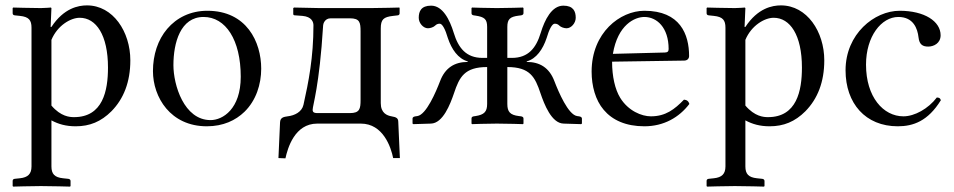

<svg xmlns="http://www.w3.org/2000/svg" viewBox="-20 -459 3544 713"><path d="M171 -311C193 -364 242 -393 276 -393C337 -393 381 -329 381 -208C381 -122 362 -24 255 -24C239 -24 206 -26 171 -67ZM171 -429 169 -431C169 -431 146 -429 132 -429C97 -429 29 -431 29 -431L27 -429V-410C27 -405 30 -402.5 35 -402L54 -400C87.4 -396.5 97 -384 97 -356V159C97 187 83.5 199.9 54 203L35 205C30 205.5 27 208 27 213V232L29 234C29 234 97 232 132 232C171 232 240 234 240 234L242 232V213C242 208 238 205.5 233 205L214 203C182.6 199.7 171 187 171 159V-12C197 2 225 10 261 10C313 10 355 -7 394 -46C439 -92 464 -154 464 -235C464 -341 400 -439 303 -439C271 -439 217 -429 171 -359H168Z M548 -195C548 -98 613 10 748 10C809 10 855 -12 888 -44C931 -86 950 -146 950 -204C950 -303 896 -419 750 -419C687 -419 636 -393 601 -352C566 -311 548 -255 548 -195ZM736 -396C818 -396 874 -311 874 -174C874 -54 807 -13 762 -13C663 -13 624 -144 624 -217C624 -300 650 -396 736 -396Z M1014 128 1040 129C1048 92 1074 0 1158 0H1320C1403 0 1432 88 1440 128H1465L1459 -6C1459 -20 1452 -24 1434 -27C1417 -30 1394 -39 1394 -76V-353C1394 -387 1404 -396 1440 -400L1457 -402C1460 -402 1464 -405 1464 -409V-429L1463 -431C1463 -431 1390 -429 1357 -429H1167C1150 -429 1072 -431 1072 -431L1069 -429V-407C1069 -403 1072 -402 1076 -402L1103 -400C1138 -397 1144 -377 1144 -365C1144 -246 1126 -155 1107 -70C1101 -43 1074 -30 1048 -27C1034 -25 1021 -23 1020 -5ZM1141 -51C1141 -68 1166 -137 1180 -365C1180 -369 1185 -391 1208 -391H1279C1316 -391 1319 -376 1319 -342V-88C1319 -55 1316 -39 1279 -39H1160C1150 -39 1141 -40 1141 -51Z M1512 0 1515 2 1580 0C1625 -1 1652 -72 1666 -113C1686 -173 1705 -210 1789 -210V-73C1789 -44 1778 -33 1746 -28L1739 -27C1734 -26 1731 -24 1731 -19V0L1733 2C1733 2 1789 0 1825 0C1864 0 1922 2 1922 2L1924 0V-19C1924 -24 1920 -26 1915 -27L1907 -28C1874 -32 1864 -44 1864 -73V-210C1948 -210 1967 -173 1987 -113C2001 -72 2028 -1 2073 0L2138 2L2141 0V-18C2141 -25 2135 -26 2130 -27L2123 -28C2090 -33 2054 -118 2039 -157C2020 -208 1984 -229 1936 -229V-231C1972 -241 1996 -276 2010 -318C2019 -349 2030 -371 2040 -371C2048 -371 2053 -368 2057 -364C2063 -358 2075 -354 2084 -354C2101 -354 2118 -373 2118 -393C2118 -417 2109 -438 2072 -438C2029 -438 2003 -386 1988 -337C1971 -281 1942 -244 1881 -244H1864V-359C1864 -388 1874 -397 1907 -401L1915 -402C1920 -403 1924 -405 1924 -410V-429L1922 -431C1922 -431 1864 -429 1825 -429C1789 -429 1733 -431 1733 -431L1731 -429V-410C1731 -405 1734 -403 1739 -402L1746 -401C1779 -396 1789 -388 1789 -359V-244H1772C1711 -244 1682 -281 1665 -337C1650 -386 1624 -438 1581 -438C1544 -438 1535 -417 1535 -393C1535 -373 1552 -354 1569 -354C1578 -354 1590 -358 1596 -364C1600 -368 1605 -371 1613 -371C1623 -371 1634 -349 1643 -318C1657 -276 1681 -241 1717 -231V-229C1669 -229 1633 -208 1614 -157C1599 -118 1563 -33 1530 -28L1523 -27C1518 -26 1512 -25 1512 -18Z M2256 -259C2274 -367 2337 -396 2373 -396C2419 -396 2463 -357 2463 -277C2463 -268 2459 -264.3 2449 -264ZM2520 -89C2485 -53 2452 -27 2397 -27C2363 -27 2313 -47 2283 -96C2264 -127 2253 -175 2253 -230L2521 -234C2532 -234.2 2539 -241 2539 -251C2539 -331 2506 -419 2373 -419C2282.9 -419 2177 -338 2177 -193C2177 -140 2191 -87 2222 -51C2254 -13 2304 10 2373 10C2445 10 2502 -23 2540 -73C2537 -83 2531 -88 2520 -89Z M2748 -311C2770 -364 2819 -393 2853 -393C2914 -393 2958 -329 2958 -208C2958 -122 2939 -24 2832 -24C2816 -24 2783 -26 2748 -67ZM2748 -429 2746 -431C2746 -431 2723 -429 2709 -429C2674 -429 2606 -431 2606 -431L2604 -429V-410C2604 -405 2607 -402.5 2612 -402L2631 -400C2664.4 -396.5 2674 -384 2674 -356V159C2674 187 2660.5 199.9 2631 203L2612 205C2607 205.5 2604 208 2604 213V232L2606 234C2606 234 2674 232 2709 232C2748 232 2817 234 2817 234L2819 232V213C2819 208 2815 205.5 2810 205L2791 203C2759.6 199.7 2748 187 2748 159V-12C2774 2 2802 10 2838 10C2890 10 2932 -7 2971 -46C3016 -92 3041 -154 3041 -235C3041 -341 2977 -439 2880 -439C2848 -439 2794 -429 2748 -359H2745Z M3474 -87C3470 -96 3468 -96 3459 -97C3427 -55 3376 -27 3335 -27C3260 -27 3196 -99 3196 -219C3196 -324 3253 -396 3316 -396C3372 -396 3387.3 -353 3391 -320C3394 -293 3407 -286 3427 -286C3447 -286 3473 -298 3473 -328C3473 -380 3413 -419 3321 -419C3227 -419 3120 -333 3120 -198C3120 -75 3194 10 3314 10C3371 10 3426 -9 3474 -87Z"/></svg>

Font: Libertinus Serif Display
Style: Regular
Weight: 400
Designer: Philipp H. Poll
Foundry: Khaled Hosny
Version: Version 6.1